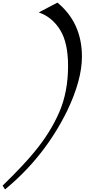

<svg xmlns="http://www.w3.org/2000/svg" viewBox="-218 -1008 776 1481"><path d="M-179 453 -198 424Q-32 262 48 163Q170 16 238.5 -141Q307 -298 307 -500Q307 -678 246 -777Q183 -878 81 -912L225 -988Q414 -832 414 -571Q414 -392 301 -155Q126 202 -179 453Z"/></svg>

Font: Joscelyn
Style: Regular
Weight: 400
Designer: Peter S. Baker
Version: Version 1.012